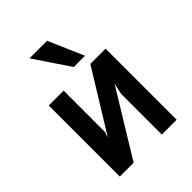

<svg xmlns="http://www.w3.org/2000/svg" viewBox="-226 -929 1051 1051"><g transform="rotate(-45 300.0 -403.5)"><path d="M80 -550H195V-230L184 -196L402 -550H520V0H405V-315L419.5 -380L187 0H80ZM188 -807H324L413 -602H326Z"/></g></svg>

Font: JuliaMono
Style: Bold
Weight: 700
Monospace: yes
Designer: cormullion
Foundry: corm
Version: Version 0.055; ttfautohint (v1.8.4)